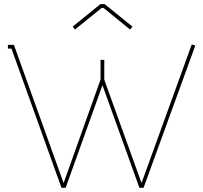

<svg xmlns="http://www.w3.org/2000/svg" viewBox="-20 -895 977 924"><path d="M469.2 -856.9 340.8 -752.9 330.1 -767.1 462.9 -875H483.9L617.2 -767.1L606 -752.9L478 -856.9ZM650.9 8.8 473.1 -484.9 295.9 8.8H275.9L35.2 -661.1H18.1V-679.2H46.9L286.1 -14.2L463.9 -512.2V-606.9H481.9V-511.2L661.1 -14.2L902.8 -681.2L919.9 -675.8L670.9 8.8Z"/></svg>

Font: Rawengulk
Style: Light
Weight: 300
Version: Version 0.92